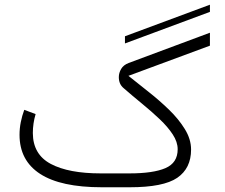

<svg xmlns="http://www.w3.org/2000/svg" viewBox="-20 -791 951 811"><path d="M866.7 -740.8 507.8 -607.5V-637.8L866.7 -771.1ZM527.3 -58.6Q627 -58.6 678.7 -80.8Q730.5 -103 730.5 -160.6Q730.5 -191.4 709.5 -223.4Q688.5 -255.4 654.5 -287.6Q620.6 -319.8 580.3 -352.8Q540 -385.7 502 -418.9Q481.9 -435.5 481.9 -465.3Q481.9 -482.9 491.7 -499.8Q501.5 -516.6 523.4 -524.9L866.7 -652.8V-598.1L522.5 -470.7Q560.5 -439.9 606.2 -404.1Q651.9 -368.2 693.1 -328.4Q734.4 -288.6 760.7 -245.8Q787.1 -203.1 787.1 -159.2Q787.1 -80.1 728.8 -40Q670.4 0 527.8 0H410.2Q236.8 0 149.7 -56.4Q62.5 -112.8 62.5 -221.7Q62.5 -249 67.9 -275.6Q73.2 -302.2 82.5 -327.1L130.4 -309.1Q118.7 -269.5 118.7 -229Q119.1 -138.7 194.6 -98.6Q270 -58.6 405.3 -58.6Z"/></svg>

Font: Vazir Thin FD-WOL
Style: Thin-FD-WOL
Weight: 100
Designer: Saber Rastikerdar
Foundry: Saber Rastikerdar
Version: Version 30.1.0